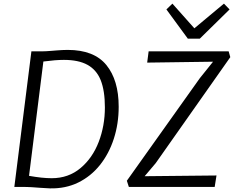

<svg xmlns="http://www.w3.org/2000/svg" viewBox="-20 -1030 1289 1058"><path d="M255 8Q226.5 7 203 5Q179.5 3 154.5 1.5Q129.5 0 97 0H59L153 -747H210Q221.5 -747 235 -747.8Q248.5 -748.5 263 -749.8Q277.5 -751 292.8 -752.2Q308 -753.5 323.2 -754.2Q338.5 -755 353 -755Q498 -755 566 -671.8Q634 -588.5 634 -442Q634 -348 607.2 -265.5Q580.5 -183 530.8 -120.8Q481 -58.5 411.2 -24.2Q341.5 10 255 8ZM265 -48Q357.5 -48 424 -104Q490 -159.5 524 -248.2Q558 -337 558 -438Q558 -529.5 535 -588Q512 -645 462.5 -672.5Q413 -700 332 -700Q309 -700 281 -697.8Q253 -695.5 219 -691L140 -61Q177 -54.5 208 -51.2Q239 -48 265 -48ZM1163 0H690L679 -34L1081 -599L1154 -690L791 -685L799 -747H1240L1249 -715L838 -131L777 -59L1173 -63ZM1081 -817H1015L897 -978L930 -1010L1051 -874L1214 -1010L1245 -978Z"/></svg>

Font: Merriweather Sans Variable Regular
Style: Italic
Weight: 300
Italic angle: -8°
Designer: Eben Sorkin
Foundry: Eben Sorkin
Version: Version 2.001